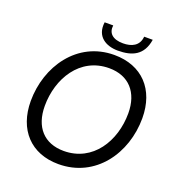

<svg xmlns="http://www.w3.org/2000/svg" viewBox="-154 -998 1056 1137"><g transform="rotate(20 374.0 -429.5)"><path d="M340 12C574 12 715 -192 715 -413C715 -594 607 -709 432 -709C198 -709 59 -501 59 -284C59 -104 166 12 340 12ZM147 -285C147 -457 246 -625 430 -625C554 -625 627 -544 627 -412C627 -237 526 -72 343 -72C219 -72 147 -152 147 -285ZM311 -871C298 -777 368 -740 441 -740C531 -740 598 -769 614 -871H560C555 -811 508 -791 455 -791C389 -791 358 -822 365 -871Z"/></g></svg>

Font: HK Grotesk
Style: Italic
Weight: 400
Italic angle: -16°
Designer: Alfredo Marco Pradil
Foundry: Hanken Design Co.
Version: Version 3.001;FEAKit 1.0